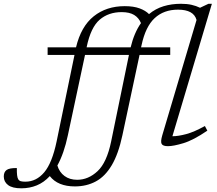

<svg xmlns="http://www.w3.org/2000/svg" viewBox="-178 -762 1146 1014"><path d="M73.5 -472V-512H223.5Q250 -622.5 317 -676Q384 -729.5 480.5 -729.5Q527.5 -729.5 559.2 -717.8Q591 -706 609 -687.5Q643 -716 685.5 -729Q728 -742 777.5 -742Q809.5 -742 833.8 -736.5Q858 -731 878.5 -721L923 -742H941L732.5 -42.5Q763.5 -42.5 805.5 -53.8Q847.5 -65 904 -96.5L917 -72Q843 -21.5 790.5 -5.8Q738 10 709 10Q682.5 10 675.8 -1.8Q669 -13.5 679 -47.5L860 -656.5Q845 -711 762 -711Q687 -711 638.8 -666.2Q590.5 -621.5 569.5 -523L567 -512H721V-472H559L468.5 -48Q447.5 51 412.2 110.5Q377 170 328 196.2Q279 222.5 217.5 222.5Q127.5 222.5 85 168Q54 201.5 16.2 217Q-21.5 232.5 -65.5 232.5Q-113 232.5 -135.5 215.2Q-158 198 -158 170Q-158 146.5 -143.2 135.8Q-128.5 125 -89 125.5Q-90 172 -81.5 185Q-76.5 193 -67.5 195.2Q-58.5 197.5 -44 197.5Q14 197.5 55.8 147.8Q97.5 98 121 -15L215.5 -472ZM280 -515 279.5 -512H512Q530.5 -589 566.5 -640Q555 -668 530.5 -683Q506 -698 464.5 -698Q395 -698 348.2 -657.8Q301.5 -617.5 280 -515ZM180.5 -48Q160 49 125 112Q135.5 147.5 162.8 167.5Q190 187.5 229.5 187.5Q288.5 187.5 337.2 142Q386 96.5 409 -15L503 -472H271Z"/></svg>

Font: Newsreader Caption Light
Style: Italic
Weight: 300
Italic angle: -17°
Designer: Hugues Gentile
Foundry: Production Type
Version: Version 1.001